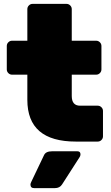

<svg xmlns="http://www.w3.org/2000/svg" viewBox="-20 -730 571 990"><path d="M350 -345V-235Q350 -185 393 -185H484Q495 -185 503 -177Q511 -169 511 -158V-27Q511 -16 503 -8Q495 0 484 0H371Q121 0 121 -215V-345H42Q31 -345 23 -353Q15 -361 15 -372V-493Q15 -504 23 -512Q31 -520 42 -520H121V-683Q121 -694 129 -702Q137 -710 148 -710H323Q334 -710 342 -702Q350 -694 350 -683V-520H476Q487 -520 495 -512Q503 -504 503 -493V-372Q503 -361 495 -353Q487 -345 476 -345ZM263 240H156Q137 240 137 221Q137 216 142 206L207 70Q216 50 249 50H379Q395 50 395 66Q395 74 390 81L300 221Q288 240 263 240Z"/></svg>

Font: Rubik One
Style: Regular
Weight: 400
Designer: Hubert and Fischer with Elvire Volk Leonovitch
Foundry: Hubert and Fischer with Elvire Volk Leonovitch
Version: Version 1.001